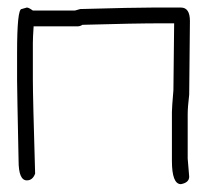

<svg xmlns="http://www.w3.org/2000/svg" viewBox="-20 -481 540 499"><path d="M49.8 -461.4Q54.7 -461.4 65.4 -453.6H174.8L188.5 -457.5Q327.1 -461.4 377.9 -461.4H450.2Q473.6 -461.4 473.6 -426.3Q473.6 -392.6 471.7 -234.9Q467.8 -202.6 467.8 -184.1V-68.8Q471.7 -24.9 471.7 -22Q471.7 -6.3 450.2 -2.4Q426.8 -2.4 426.8 -63V-189.9Q426.8 -201.2 430.7 -246.6Q430.7 -267.1 432.6 -420.4H399.4Q330.6 -420.4 194.3 -416.5Q188 -412.6 182.6 -412.6H67.4Q65.4 -383.3 65.4 -369.6V-273.9Q65.4 -228.5 71.3 -29.8Q64.9 -12.2 49.8 -12.2Q28.3 -12.2 28.3 -63Q24.4 -250.5 24.4 -272V-344.2Q24.4 -457.5 36.1 -457.5Z"/></svg>

Font: CEF Fonts CJK Mono
Style: Regular
Weight: 400
Designer: PartyBoss (派对大魔王)
Version: Release 2.25